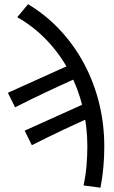

<svg xmlns="http://www.w3.org/2000/svg" viewBox="-20 -710 538 910"><path d="M456.2 179.5 376 169Q386.3 120.8 390.1 74.6Q394 28.3 394 -16.9Q394 -111.8 372.3 -201.3Q350.5 -290.8 308.6 -370.6Q266.6 -450.4 204.5 -516.3Q142.5 -582.2 61.8 -628.6L113.1 -690.1Q200.4 -637.3 267.4 -564.5Q334.4 -491.7 380.5 -404.3Q426.5 -316.8 450.4 -218.6Q474.3 -120.3 474.3 -16.2Q474.3 34.1 470 82Q465.8 130 456.2 179.5ZM130.9 -21.9 96.9 -90.7 422.2 -237.4 421.8 -159.8Q347.8 -126.8 278.8 -94.2Q209.9 -61.7 130.9 -21.9ZM51.4 -201.4 17.4 -270.2 342.6 -416.9 342.2 -339.3Q268.3 -306.3 199.3 -273.7Q130.3 -241.2 51.4 -201.4Z"/></svg>

Font: Source Sans 3 VF
Style: Regular
Weight: 200
Designer: Paul D. Hunt
Foundry: Adobe
Version: Version 3.046;hotconv 1.0.118;makeotfexe 2.5.65603